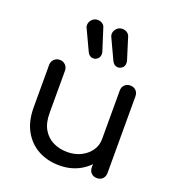

<svg xmlns="http://www.w3.org/2000/svg" viewBox="-148 -946 976 1068"><g transform="rotate(20 340.0 -412.0)"><path d="M323 5Q253 5 198 -24.5Q143 -54 111 -111Q79 -168 79 -250V-501Q79 -521 92.5 -534.5Q106 -548 126 -548Q146 -548 159.5 -534.5Q173 -521 173 -501V-250Q173 -192 195 -154.5Q217 -117 254.5 -98.5Q292 -80 339 -80Q384 -80 419.5 -98Q455 -116 476 -146Q497 -176 497 -214H557Q556 -152 525 -102Q494 -52 441.5 -23.5Q389 5 323 5ZM543 0Q523 0 510 -13Q497 -26 497 -47V-501Q497 -522 510 -535Q523 -548 543 -548Q564 -548 577 -535Q590 -522 590 -501V-47Q590 -26 577 -13Q564 0 543 0ZM443 -619Q420 -619 408 -643L351 -765Q347 -773 347 -782Q347 -800 360.5 -814.5Q374 -829 395 -829Q410 -829 422 -821Q434 -813 438 -800L478 -672Q480 -664 480 -657Q480 -639 468 -629Q456 -619 443 -619ZM297 -619Q274 -619 262 -643L205 -765Q202 -769 201.5 -773.5Q201 -778 201 -782Q201 -800 214.5 -814.5Q228 -829 248 -829Q263 -829 275.5 -821Q288 -813 291 -800L332 -672Q333 -668 333.5 -664Q334 -660 334 -657Q334 -639 322 -629Q310 -619 297 -619Z"/></g></svg>

Font: Comfortaa SemiBold
Style: Regular
Weight: 600
Designer: Johan Aakerlund
Foundry: Johan Aakerlund
Version: Version 3.104; ttfautohint (v1.8.1.43-b0c9)